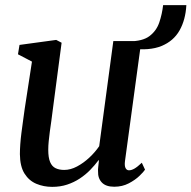

<svg xmlns="http://www.w3.org/2000/svg" viewBox="-20 -718 746 748"><path d="M183.5 10Q150 10 121.5 -2Q93 -14 75.5 -41.8Q58 -69.5 57.5 -117.5Q57.5 -134.5 59 -155.8Q60.5 -177 63.5 -200.5Q66.5 -224 69.8 -247.5Q73 -271 76 -292.5L104.5 -478L50 -506.5L56 -543L199 -562.5L220 -551.5L185.5 -289.5Q183 -268 180 -247Q177 -226 174.2 -206Q171.5 -186 169.8 -168Q168 -150 168 -134.5Q168 -104 175.2 -86.8Q182.5 -69.5 196.5 -62.8Q210.5 -56 230 -56Q255 -56 280.2 -69.5Q305.5 -83 328 -104Q350.5 -125 366.5 -148.5L421.5 -558H530.5L467 -91Q464.5 -72.5 469 -63.5Q473.5 -54.5 482.5 -54.5Q492 -54.5 503.5 -61Q515 -67.5 532.5 -84L545 -57Q540 -49 523.5 -33Q507 -17 481.8 -3.8Q456.5 9.5 425 9.5Q392.5 9.5 376.8 -7Q361 -23.5 362 -50.5Q361.5 -53 361.8 -57.8Q362 -62.5 362.8 -68.8Q363.5 -75 364.2 -81.2Q365 -87.5 365.5 -93L364 -94Q349.5 -74.5 331.5 -56Q313.5 -37.5 290.8 -22.5Q268 -7.5 241.5 1.2Q215 10 183.5 10ZM615.5 -698H706Q703 -641 679.5 -599.5Q656 -558 609.2 -538.8Q562.5 -519.5 487.5 -529L482.5 -557Q535.5 -557 562.5 -577.5Q589.5 -598 600.5 -630.5Q611.5 -663 615.5 -698Z"/></svg>

Font: Merriweather 28pt Medium
Style: Italic
Weight: 500
Italic angle: -7.8°
Version: Version 2.101